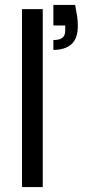

<svg xmlns="http://www.w3.org/2000/svg" viewBox="-20 -757 345 777"><path d="M69 0V-720H153V0ZM196 -555V-595Q222 -595 233 -604.5Q244 -614 244 -633V-654H196V-737H284Q289 -711 292 -692Q295 -673 295 -653Q295 -601 269 -578Q243 -555 196 -555Z"/></svg>

Font: DVN - DM Sans
Style: Regular
Weight: 400
Designer: Colophon Foundry, Jonny Pinhorn
Foundry: Colophon Foundry
Version: Version 4.004;gftools[0.9.30]